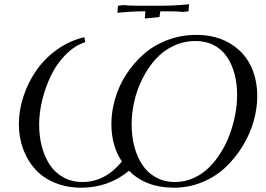

<svg xmlns="http://www.w3.org/2000/svg" viewBox="-20 -875 1250 903"><path d="M68.8 -291Q68.8 -356.9 90.8 -423.1Q112.8 -489.3 151.9 -545.2Q190.9 -601.1 249.5 -642.6Q308.1 -684.1 377 -700.2L380.9 -676.8Q331.1 -660.6 288.8 -617.9Q246.6 -575.2 220 -520Q193.4 -464.8 178.7 -404.8Q164.1 -344.7 164.1 -289.1Q164.1 -233.9 176.8 -185.8Q189.5 -137.7 214.1 -100.1Q238.8 -62.5 278.3 -40.8Q317.9 -19 368.2 -19Q474.1 -19 553.2 -115.2Q503.9 -189.9 503.9 -291Q503.9 -351.1 521.5 -411.1Q539.1 -471.2 573.7 -524.9Q608.4 -578.6 655.8 -620.4Q703.1 -662.1 767.3 -686.5Q831.5 -710.9 902.8 -710.9Q993.2 -710.9 1058.8 -672.6Q1124.5 -634.3 1157.2 -569.8Q1189.9 -505.4 1189.9 -422.9Q1189.9 -365.7 1173.1 -305.7Q1156.2 -245.6 1122.3 -189.7Q1088.4 -133.8 1042.2 -89.6Q996.1 -45.4 932.4 -18.8Q868.7 7.8 797.9 7.8Q666.5 7.8 586.9 -71.8Q489.3 7.8 362.8 7.8Q294.4 7.8 238.3 -15.4Q182.1 -38.6 145.5 -79.1Q108.9 -119.6 88.9 -173.8Q68.8 -228 68.8 -291ZM532.2 -814.9 534.2 -842.8 535.2 -848.1 561 -851.1Q587.9 -848.1 629.9 -848.1H737.8Q802.7 -848.1 869.1 -855L867.2 -827.1L866.2 -821.8L839.8 -818.8Q813 -821.8 772 -821.8H733.9L730 -794.9L661.1 -788.1L663.1 -815.9L664.1 -821.8Q598.6 -821.8 532.2 -814.9ZM599.1 -289.1Q599.1 -233.9 611.8 -185.8Q624.5 -137.7 649.2 -100.1Q673.8 -62.5 713.4 -40.8Q752.9 -19 803.2 -19Q849.1 -19 890.4 -37.6Q931.6 -56.2 963.1 -87.4Q994.6 -118.7 1020 -159.7Q1045.4 -200.7 1061.8 -246.6Q1078.1 -292.5 1086.7 -338.9Q1095.2 -385.3 1095.2 -428.2Q1095.2 -481 1083.3 -526.4Q1071.3 -571.8 1047.9 -606.9Q1024.4 -642.1 986.6 -662.1Q948.7 -682.1 899.9 -682.1Q844.2 -682.1 795.2 -658.7Q746.1 -635.3 710.9 -595.7Q675.8 -556.2 650.1 -505.4Q624.5 -454.6 611.8 -399.2Q599.1 -343.8 599.1 -289.1Z"/></svg>

Font: Dihjauti
Style: Bold Italic
Weight: 700
Italic angle: -9°
Designer: T. Christopher White
Version: Version 3.0.0